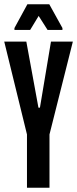

<svg xmlns="http://www.w3.org/2000/svg" viewBox="-22 -884 363 904"><path d="M105 0V-251L-2 -688H102L159 -377H166L218 -688H321L211 -251V0ZM46 -743V-752L107 -864H210L272 -752V-743H202L160 -809L120 -743Z"/></svg>

Font: Saira Ultra Condensed
Style: Bold
Weight: 700
Width: 1
Designer: Hector Gatti with collaboration of the Omnibus-Type team
Foundry: Omnibus-Type
Version: Version 1.001; ttfautohint (v1.8)